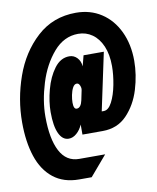

<svg xmlns="http://www.w3.org/2000/svg" viewBox="-95 -784 848 1035"><g transform="rotate(-10 328.5 -267.0)"><path d="M4 -179Q4 -305 47 -427.5Q90 -550 178 -630.5Q266 -711 392 -711Q470 -711 530 -672Q590 -633 623.5 -562.5Q657 -492 657 -402Q657 -325 633 -246Q609 -167 557 -112.5Q505 -58 424 -58H313V-113Q301 -85 280.5 -67Q260 -49 237 -49Q203 -49 184 -89.5Q165 -130 165 -207Q165 -264 182.5 -329.5Q200 -395 234 -440.5Q268 -486 316 -486Q341 -486 358.5 -467.5Q376 -449 378 -420L393 -478H504L437 -163H448Q474 -163 493.5 -200.5Q513 -238 523.5 -292.5Q534 -347 534 -394Q534 -458 514.5 -503.5Q495 -549 461 -573Q427 -597 384 -597Q306 -597 249 -531Q192 -465 162.5 -369.5Q133 -274 133 -188Q133 -66 168 1Q203 68 273 68H415L322 177H254Q169 177 113 132.5Q57 88 30.5 8Q4 -72 4 -179ZM307 -201Q319 -201 327 -211.5Q335 -222 339 -241L350 -294Q352 -301 350 -310.5Q348 -320 343 -327Q338 -334 330 -334Q317 -334 308 -317.5Q299 -301 294.5 -278Q290 -255 290 -237Q290 -201 307 -201Z"/></g></svg>

Font: Azeret Mono ExtraBold
Style: Italic
Weight: 800
Italic angle: -12°
Designer: Martin Vácha
Foundry: Displaay
Version: Version 1.000; Glyphs 3.0.3, build 3074